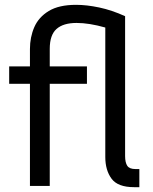

<svg xmlns="http://www.w3.org/2000/svg" viewBox="-20 -770 633 795"><path d="M557 -70V5H535Q468 5 442 -30Q416 -65 416 -120V-656Q349 -675 297 -675Q242 -675 214 -650Q186 -625 186 -568V-495H340V-423H186V0H104V-423H18V-495H104V-567Q104 -616 122 -657.5Q140 -699 182 -724.5Q224 -750 295 -750Q339 -750 391 -739Q443 -728 498 -703V-124Q498 -97 507 -83.5Q516 -70 541 -70Z"/></svg>

Font: Inria Sans
Style: Regular
Weight: 400
Designer: Black Foundry Team
Foundry: Black Foundry
Version: Version 1.2; ttfautohint (v1.8.3)